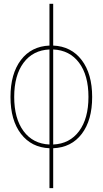

<svg xmlns="http://www.w3.org/2000/svg" viewBox="-20 -770 540 1010"><path d="M259.8 -530.3Q354.5 -526.4 409.7 -454.1Q464.8 -381.8 464.8 -259.8Q464.8 -137.7 410.2 -65.9Q355.5 5.9 259.8 9.8V219.7H240.2V9.8Q145.5 5.9 90.3 -65.9Q35.2 -137.7 35.2 -259.8Q35.2 -381.8 89.8 -454.1Q144.5 -526.4 240.2 -530.3V-750H259.8ZM259.8 -9.8Q346.7 -13.7 396 -80.1Q445.3 -146.5 445.3 -260.3Q445.3 -374 396 -439.9Q346.7 -505.9 259.8 -509.8ZM240.2 -509.8Q153.3 -505.9 104 -439.9Q54.7 -374 54.7 -260.3Q54.7 -146.5 104 -80.1Q153.3 -13.7 240.2 -9.8Z"/></svg>

Font: Mgen+ 1mn thin
Style: Regular
Weight: 100
Designer: [Source Han Sans]
Ryoko NISHIZUKA  (kana & ideographs); Paul D. Hunt (Latin, Greek & Cyrillic); Wenlong ZHANG  (bopomofo
Version: Version 1.059.20150602